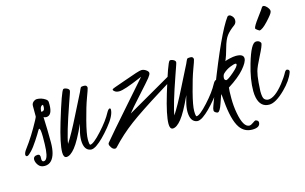

<svg xmlns="http://www.w3.org/2000/svg" viewBox="-106 -835 1947 1224"><g transform="rotate(-15 868.0 -223.5)"><path d="M217.8 -341.3Q217.8 -270.5 178.7 -268.6Q168.9 -268.6 160.2 -273.4Q164.1 -187.5 164.1 -106Q164.1 -24.4 133.3 9.8Q115.7 29.3 88.1 29.5Q60.5 29.8 46.4 10.5Q32.2 -8.8 32.2 -27.3Q33.2 -50.3 61.5 -50.8Q79.6 -50.8 77.1 -25.9Q74.7 -1 88.9 -1Q115.2 -1 121.1 -67.9Q124 -98.6 123.8 -153.3Q123.5 -208 114.7 -208.5Q110.8 -208.5 104 -195.6Q97.2 -182.6 71 -142.6Q44.9 -102.5 25.9 -83Q6.8 -63.5 1 -61.5Q-12.7 -56.6 -14.6 -70.3Q-14.2 -85 0.5 -104.5Q53.2 -174.3 102.1 -265.6Q113.3 -286.6 113.3 -290V-360.4Q113.3 -380.4 132.8 -391.1Q141.1 -395.5 148.4 -395.5Q178.7 -395 204.6 -377.4Q216.8 -368.7 217.3 -357.9Q217.8 -347.2 217.8 -341.3ZM156.2 -308.6Q172.9 -311.5 175.5 -320.1Q178.2 -328.6 178.2 -337.2Q178.2 -345.7 177.2 -350.1Q162.6 -350.1 157.2 -329.6Q155.3 -322.8 155.3 -316.9Q155.3 -311 156.2 -308.6Z M345.7 -412.6Q365.7 -405.3 366.2 -393.1Q366.2 -388.7 359.4 -369.1Q359.4 -369.1 340.8 -315.9Q275.4 -128.4 267.1 -67.9Q303.2 -123 354.2 -225.3Q405.3 -327.6 416 -347.7Q426.8 -367.7 432.4 -381.8Q438 -396 442.9 -397.7Q447.8 -399.4 460.9 -399.4Q480.5 -399.4 480.5 -381.3Q479 -372.1 459.7 -320.6Q440.4 -269 418.2 -182.9Q396 -96.7 396.2 -61.8Q396.5 -26.9 402.8 -25.9Q424.3 -25.9 480.2 -87.2Q536.1 -148.4 562 -197.8Q572.8 -217.3 582.5 -217.8Q587.4 -216.8 587.9 -210Q587.9 -168.9 533.4 -103Q479 -37.1 439.9 -10.3L430.2 -3.9Q413.6 4.9 405.8 4.9H397.5Q354.5 -2.4 353.5 -67.4Q353.5 -99.6 363.3 -133.8L374 -173.3Q326.2 -68.4 294.2 -29.1Q262.2 10.3 236.3 10.3Q216.8 9.3 216.8 -24.9Q216.8 -81.5 256.8 -214.8Q313.5 -402.8 328.1 -413.6Q331.1 -415 335 -415Q338.9 -415 345.7 -412.6Z M827.6 -360.8Q825.7 -360.4 814.9 -355.5Q702.6 -307.1 669.9 -307.1Q651.9 -307.1 641.6 -314.7Q631.3 -322.3 630.9 -327.1Q631.8 -333.5 649.4 -338.9Q668.5 -345.2 724.1 -365.2Q823.7 -401.4 839.4 -401.4Q856 -401.4 870.4 -391.1Q884.8 -380.9 884.8 -370.8Q884.8 -360.8 869.4 -341.3Q854 -321.8 788.1 -249Q722.2 -176.3 703.6 -151.4L1002 -323.2Q1005.4 -325.2 1005.9 -325.2Q1013.7 -322.8 1014.2 -310.1Q1015.1 -296.9 1012.2 -294.9Q1000.5 -287.1 989.3 -280.8L922.9 -239.3Q776.4 -148.4 700.4 -91.8Q624.5 -35.2 560.5 34.2Q555.2 39.1 550.3 39.1Q536.1 39.1 526.4 24.4Q516.6 9.8 516.6 3.2Q516.6 -3.4 519 -6.8Q559.1 -55.7 689 -203.1Z M1047.4 -412.6Q1067.4 -405.3 1067.9 -393.1Q1067.9 -388.7 1061 -369.1Q1061 -369.1 1042.5 -315.9Q977.1 -128.4 968.8 -67.9Q1004.9 -123 1055.9 -225.3Q1106.9 -327.6 1117.7 -347.7Q1128.4 -367.7 1134 -381.8Q1139.6 -396 1144.5 -397.7Q1149.4 -399.4 1162.6 -399.4Q1182.1 -399.4 1182.1 -381.3Q1180.7 -372.1 1161.4 -320.6Q1142.1 -269 1119.9 -182.9Q1097.7 -96.7 1097.9 -61.8Q1098.1 -26.9 1104.5 -25.9Q1126 -25.9 1181.9 -87.2Q1237.8 -148.4 1263.7 -197.8Q1274.4 -217.3 1284.2 -217.8Q1289.1 -216.8 1289.6 -210Q1289.6 -168.9 1235.1 -103Q1180.7 -37.1 1141.6 -10.3L1131.8 -3.9Q1115.2 4.9 1107.4 4.9H1099.1Q1056.2 -2.4 1055.2 -67.4Q1055.2 -99.6 1064.9 -133.8L1075.7 -173.3Q1027.8 -68.4 995.8 -29.1Q963.9 10.3 938 10.3Q918.5 9.3 918.5 -24.9Q918.5 -81.5 958.5 -214.8Q1015.1 -402.8 1029.8 -413.6Q1032.7 -415 1036.6 -415Q1040.5 -415 1047.4 -412.6Z M1479 -590.8Q1500 -576.2 1500.2 -555.9Q1500.5 -535.6 1485.8 -524.4Q1450.7 -499 1432.1 -474.6Q1413.6 -450.2 1399.7 -399.2Q1385.7 -348.1 1372.6 -317.4Q1377 -321.3 1402.8 -327.1Q1428.7 -333 1445.3 -333Q1495.6 -333 1495.1 -303.2Q1494.6 -278.8 1458.5 -236.8Q1422.4 -194.8 1350.6 -149.4Q1347.7 -131.3 1347.7 -79.3Q1347.7 -27.3 1356.4 19Q1374.5 118.7 1415 118.7Q1425.8 118.2 1440.4 107.4Q1455.1 96.7 1459.2 96.7Q1463.4 96.7 1470.9 101.1Q1478.5 105.5 1478.5 115.2Q1477.5 148.4 1425.5 148.2Q1373.5 147.9 1344.2 105Q1308.6 52.2 1297.9 -77.1Q1294.4 -121.1 1292 -121.1Q1289.6 -115.7 1272.5 -64.9Q1255.4 -14.2 1240.7 -14.2Q1238.8 -14.2 1234.9 -15.6Q1217.8 -22.5 1217.8 -33.9Q1217.8 -45.4 1225.1 -63.7Q1232.4 -82 1235.8 -92.8Q1239.3 -103.5 1264.2 -167.5Q1392.6 -499.5 1458.5 -588.4Q1466.8 -596.7 1479 -590.8ZM1436 -280.3Q1436 -285.6 1428.5 -285.9Q1420.9 -286.1 1394.5 -275.9Q1368.2 -265.6 1346.2 -245.1Q1335.4 -234.9 1335 -213.4Q1336.4 -202.1 1346.7 -199.2Q1358.9 -199.7 1397.7 -233.2Q1436.5 -266.6 1436 -280.3Z M1633.3 -450.2Q1630.9 -451.2 1621.1 -458Q1609.4 -466.3 1609.4 -470.2Q1609.4 -483.4 1646 -532.2Q1682.6 -581.1 1687.5 -590.8Q1699.7 -603 1721.2 -578.6Q1738.3 -558.1 1731.9 -545.4Q1728.5 -532.7 1690.4 -491.7Q1652.3 -450.7 1633.3 -450.2ZM1750 -143.6Q1731.9 -92.8 1678.2 -40Q1614.7 22.5 1571.8 22.5Q1513.7 22.5 1499 -43.5Q1494.6 -63.5 1494.6 -86.9Q1494.1 -162.6 1523.4 -262.2Q1560.1 -388.2 1592.8 -388.2Q1608.9 -388.2 1616.5 -380.6Q1624 -373 1624 -369.6Q1624 -354 1592.3 -292.7Q1560.5 -231.4 1553 -203.9Q1545.4 -176.3 1541.7 -132.1Q1538.1 -87.9 1538.1 -75.2Q1538.1 -32.2 1548.6 -21.5Q1559.1 -10.7 1574.2 -10.3Q1617.2 -10.3 1676.8 -85Q1705.6 -121.6 1721.7 -152.3Q1729 -164.1 1736.8 -164.1Q1750 -162.1 1751.5 -150.9Q1751.5 -149.4 1750 -143.6Z"/></g></svg>

Font: Kristi
Style: Regular
Weight: 400
Italic angle: -15°
Version: Version 1.004